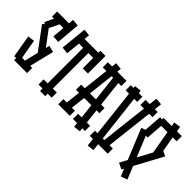

<svg xmlns="http://www.w3.org/2000/svg" viewBox="-54 -1586 2369 2369"><g transform="rotate(45 1130.5 -401.5)"><path d="M266.1 -865.2 356 -857.9 329.1 -543 238.8 -549.8ZM258.8 -252 30.8 -560.1 102.1 -613.8 331.1 -305.2ZM278.8 -30.8 192.9 -51.8 286.1 -432.1 372.1 -411.1ZM54.2 -799.8H307.1V-710H54.2ZM34.2 -594.2 124 -782.2 204.1 -744.1 113.8 -555.2ZM159.2 -47.9 70.8 -34.2 20 -329.1 107.9 -342.8ZM103 -89.8H329.1V0H103Z M598.6 43V-765.1H689V43ZM528.8 -89.8H758.8V0H528.8ZM481.9 -799.8H836.9V-710H481.9ZM773.9 -526.9V-834H863.8V-526.9ZM416.5 -533.2 451.7 -879.9 540.5 -870.1 505.9 -522.9Z M901.4 -371.1H1310.5V-280.8H901.4ZM926.8 -39.1 1020.5 -863.8 1110.4 -854 1015.6 -28.8ZM1297.4 47.9 1208.5 57.1 1113.3 -775.9 1203.6 -786.1ZM939.5 -799.8H1264.6V-710H939.5ZM873.5 -89.8H1074.7V0H873.5ZM1129.4 -89.8H1339.4V0H1129.4Z M1385.3 -828.1 1474.1 -837.9 1580.6 92.8 1490.2 103ZM1770.5 -897 1673.3 -45.9 1583.5 -56.2 1681.2 -905.8ZM1424.3 0V-89.8H1736.3V0ZM1339.4 -710V-799.8H1541.5V-710ZM1596.2 -710V-799.8H1808.1V-710Z M2122.1 -407.2 2044.4 -853 2133.3 -866.2 2211.4 -419.9ZM2049.3 84 1803.2 -519 1887.2 -549.8 2133.3 53.2ZM1993.2 18.1 1913.1 -21 2181.2 -517.1 2261.2 -478ZM1911.1 -799.8H2229V-710H1911.1ZM1854 -497.1 1875 -775.9 1964.4 -769 1943.4 -488.8Z"/></g></svg>

Font: Opir
Style: Regular
Weight: 400
Designer: Maksym Kobuzan
Version: Version 1.000;FEAKit 1.0